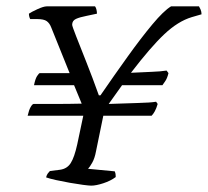

<svg xmlns="http://www.w3.org/2000/svg" viewBox="-20 -584 654 604"><path d="M267 0Q260 0 241 -2.5Q222 -5 199.5 -9Q177 -13 156.5 -17.5Q136 -22 125 -26Q127 -34 130.5 -38.5Q134 -43 137 -46L169 -50Q191 -53 202.5 -71Q214 -89 223 -130L242 -220H67Q71 -238 76.5 -247.5Q82 -257 86 -257Q115 -257 156 -257Q197 -257 237 -258L213 -316H87Q91 -336 96.5 -344.5Q102 -353 105 -354H199L141 -498Q136 -511 127 -517.5Q118 -524 97 -524H75Q71 -532 71 -541Q78 -546 97.5 -555Q117 -564 127 -564H279Q282 -560 283.5 -553.5Q285 -547 285 -541L252 -534Q231 -530 219 -524.5Q207 -519 207 -506Q207 -502 219.5 -470Q232 -438 251.5 -389Q271 -340 291 -284H296Q340 -348 382 -406.5Q424 -465 459.5 -507.5Q495 -550 518 -564H606Q608 -561 611 -554Q614 -547 614 -539L583 -530Q540 -517 497 -476.5Q454 -436 392 -355Q428 -357 456.5 -358Q485 -359 504 -362L510 -354Q506 -337 499 -327.5Q492 -318 491 -316H364L322 -257Q373 -259 413.5 -260Q454 -261 471 -264L476 -257Q472 -243 467 -234Q462 -225 457 -220H305L282 -108Q278 -86 270 -72Q262 -58 257 -53L341 -45Q342 -43 343 -39Q344 -35 344 -27Q328 -15 305 -7.5Q282 0 267 0Z"/></svg>

Font: Texturina Thin
Style: Italic
Weight: 100
Italic angle: -11°
Designer: Guillermo Torres Carreño
Foundry: Omnibus-Type
Version: Version 1.002; ttfautohint (v1.8.3)